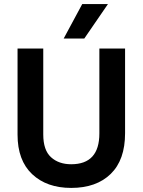

<svg xmlns="http://www.w3.org/2000/svg" viewBox="-20 -912 699 941"><path d="M292 -723 383 -892H509L393 -723ZM467 -258V-674H593V-259Q593 -128 522.5 -59.5Q452 9 329 9Q209 9 137.5 -58.5Q66 -126 66 -252V-674H192V-253Q192 -176 230 -141.5Q268 -107 329 -107Q467 -107 467 -258Z"/></svg>

Font: Hind SemiBold
Style: Regular
Weight: 600
Designer: Manushi Parikh, Satya Rajpurohit
Foundry: Indian Type Foundry
Version: Version 2.001;PS 1.0;hotconv 1.0.79;makeotf.lib2.5.61930; tt